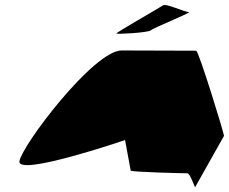

<svg xmlns="http://www.w3.org/2000/svg" viewBox="-20 -768 930 780"><path d="M59 -113C49 -49 488 -199 488 -199L511 -75C511 -69 725 -64 741 -64C753 -64 772 -2 773 -8L890 -216C891 -224 787 -562 777 -562C777 -562 587 -563 474 -563C361 -563 69 -178 59 -113ZM453 -632C451 -628 583 -635 593 -645C603 -655 764 -719 747 -719C730 -719 652 -756 642 -746C631 -738 455 -638 453 -632Z"/></svg>

Font: Ampere
Style: SCUltExtIta
Weight: 400
Version: Version 1